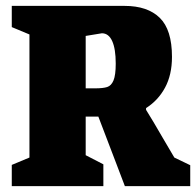

<svg xmlns="http://www.w3.org/2000/svg" viewBox="-20 -632 666 652"><path d="M20 -72 80 -97V-515L20 -540V-612H403Q481 -612 522.5 -571.5Q564 -531 564 -439Q564 -378 540.5 -334.5Q517 -291 476 -265V-259Q498 -224 532 -165L572 -97L626 -71V0H404L377 -71Q323 -213 314 -236H271V-105L331 -74V0H20ZM303 -332Q330 -332 344 -336.5Q358 -341 365.5 -359Q373 -377 373 -416Q373 -466 361 -492.5Q349 -519 326 -519L271 -510V-332Z"/></svg>

Font: Grenze Black
Style: Regular
Weight: 900
Designer: Renata Polastri
Foundry: Omnibus-Type
Version: Version 1.002; ttfautohint (v1.8)